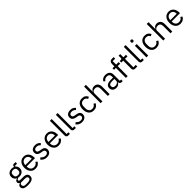

<svg xmlns="http://www.w3.org/2000/svg" viewBox="742 -3300 6072 6072"><g transform="rotate(-45 3777.5 -264.0)"><path d="M520 57Q520 110 492 144.5Q464 179 408.5 195.5Q353 212 270 212Q190 212 139.5 197Q89 182 66 153.5Q43 125 43 85Q43 43 65 19Q87 -5 125 -15V-26Q103 -37 91 -54.5Q79 -72 79 -98Q79 -137 104 -157.5Q129 -178 168 -188V-192Q122 -214 96.5 -255Q71 -296 71 -350Q71 -403 95 -443Q119 -483 163 -505.5Q207 -528 265 -528Q293 -528 317.5 -523Q342 -518 363 -508V-517Q363 -547 377 -566.5Q391 -586 423 -586H500V-516H402V-483Q430 -459 445.5 -425Q461 -391 461 -350Q461 -298 437 -257.5Q413 -217 369 -194.5Q325 -172 266 -172Q253 -172 240 -173.5Q227 -175 216 -177Q191 -170 169.5 -156.5Q148 -143 148 -119Q148 -96 170 -88Q192 -80 227 -80H337Q433 -80 476.5 -43.5Q520 -7 520 57ZM445 63Q445 32 421.5 13.5Q398 -5 338 -5H166Q141 6 129.5 23.5Q118 41 118 65Q118 99 143.5 123Q169 147 230 147H304Q371 147 408 126Q445 105 445 63ZM266 -236Q317 -236 347 -260.5Q377 -285 377 -336V-364Q377 -415 347 -439.5Q317 -464 266 -464Q215 -464 185 -439.5Q155 -415 155 -364V-336Q155 -285 185 -260.5Q215 -236 266 -236Z M801 12Q731 12 679 -21.5Q627 -55 598 -115.5Q569 -176 569 -258Q569 -340 598 -400.5Q627 -461 679 -494.5Q731 -528 801 -528Q870 -528 920 -495.5Q970 -463 997 -406Q1024 -349 1024 -276V-238H653V-214Q653 -147 693.5 -102.5Q734 -58 806 -58Q855 -58 891.5 -81Q928 -104 948 -147L1005 -106Q980 -54 927 -21Q874 12 801 12ZM801 -461Q758 -461 724.5 -441Q691 -421 672 -385.5Q653 -350 653 -305V-298H938V-309Q938 -355 921 -389Q904 -423 873 -442Q842 -461 801 -461Z M1311 12Q1240 12 1191 -15.5Q1142 -43 1107 -89L1164 -135Q1194 -98 1231 -77Q1268 -56 1317 -56Q1368 -56 1396.5 -78Q1425 -100 1425 -140Q1425 -170 1405.5 -192Q1386 -214 1335 -221L1294 -227Q1247 -234 1209 -250.5Q1171 -267 1149.5 -297.5Q1128 -328 1128 -376Q1128 -453 1180.5 -490.5Q1233 -528 1312 -528Q1354 -528 1386.5 -518Q1419 -508 1445 -489.5Q1471 -471 1492 -445L1439 -397Q1422 -421 1389 -440.5Q1356 -460 1306 -460Q1257 -460 1231 -438.5Q1205 -417 1205 -380Q1205 -343 1230.5 -325.5Q1256 -308 1304 -300L1344 -294Q1430 -281 1466 -244.5Q1502 -208 1502 -149Q1502 -99 1479 -63Q1456 -27 1413 -7.5Q1370 12 1311 12Z M1837 12Q1767 12 1715 -21.5Q1663 -55 1634 -115.5Q1605 -176 1605 -258Q1605 -340 1634 -400.5Q1663 -461 1715 -494.5Q1767 -528 1837 -528Q1906 -528 1956 -495.5Q2006 -463 2033 -406Q2060 -349 2060 -276V-238H1689V-214Q1689 -147 1729.5 -102.5Q1770 -58 1842 -58Q1891 -58 1927.5 -81Q1964 -104 1984 -147L2041 -106Q2016 -54 1963 -21Q1910 12 1837 12ZM1837 -461Q1794 -461 1760.5 -441Q1727 -421 1708 -385.5Q1689 -350 1689 -305V-298H1974V-309Q1974 -355 1957 -389Q1940 -423 1909 -442Q1878 -461 1837 -461Z M2348 0H2277Q2236 0 2214 -23.5Q2192 -47 2192 -83V-740H2272V-70H2348Z M2615 0H2544Q2503 0 2481 -23.5Q2459 -47 2459 -83V-740H2539V-70H2615Z M2886 12Q2815 12 2766 -15.5Q2717 -43 2682 -89L2739 -135Q2769 -98 2806 -77Q2843 -56 2892 -56Q2943 -56 2971.5 -78Q3000 -100 3000 -140Q3000 -170 2980.5 -192Q2961 -214 2910 -221L2869 -227Q2822 -234 2784 -250.5Q2746 -267 2724.5 -297.5Q2703 -328 2703 -376Q2703 -453 2755.5 -490.5Q2808 -528 2887 -528Q2929 -528 2961.5 -518Q2994 -508 3020 -489.5Q3046 -471 3067 -445L3014 -397Q2997 -421 2964 -440.5Q2931 -460 2881 -460Q2832 -460 2806 -438.5Q2780 -417 2780 -380Q2780 -343 2805.5 -325.5Q2831 -308 2879 -300L2919 -294Q3005 -281 3041 -244.5Q3077 -208 3077 -149Q3077 -99 3054 -63Q3031 -27 2988 -7.5Q2945 12 2886 12Z M3410 12Q3301 12 3240.5 -61Q3180 -134 3180 -258Q3180 -382 3240.5 -455Q3301 -528 3410 -528Q3487 -528 3534 -494Q3581 -460 3603 -407L3536 -373Q3522 -413 3489.5 -435Q3457 -457 3410 -457Q3339 -457 3302.5 -413.5Q3266 -370 3266 -302V-214Q3266 -147 3302.5 -103Q3339 -59 3410 -59Q3459 -59 3494 -82Q3529 -105 3550 -149L3608 -110Q3583 -55 3533.5 -21.5Q3484 12 3410 12Z M3721 0V-740H3801V-432H3805Q3824 -476 3858.5 -502Q3893 -528 3951 -528Q4031 -528 4077.5 -476.5Q4124 -425 4124 -331V0H4044V-317Q4044 -386 4014.5 -421Q3985 -456 3927 -456Q3895 -456 3866 -445.5Q3837 -435 3819 -413Q3801 -391 3801 -358V0Z M4709 0H4664Q4632 0 4612 -13.5Q4592 -27 4583 -51Q4574 -75 4574 -106V-113L4605 -84H4570Q4554 -37 4514.5 -12.5Q4475 12 4421 12Q4339 12 4293.5 -30Q4248 -72 4248 -144Q4248 -193 4272 -226.5Q4296 -260 4344.5 -277.5Q4393 -295 4468 -295H4570V-346Q4570 -401 4540 -430Q4510 -459 4448 -459Q4402 -459 4370 -438Q4338 -417 4317 -382L4269 -427Q4290 -468 4336 -498Q4382 -528 4452 -528Q4545 -528 4597.5 -482Q4650 -436 4650 -354V-70H4709ZM4570 -235H4464Q4396 -235 4364 -215Q4332 -195 4332 -157V-136Q4332 -98 4360 -77Q4388 -56 4434 -56Q4474 -56 4504.5 -68.5Q4535 -81 4552.5 -102.5Q4570 -124 4570 -150Z M4851 0V-446H4767V-516H4851V-620Q4851 -673 4879 -706.5Q4907 -740 4964 -740H5042V-670H4931V-516H5042V-446H4931V0Z M5361 0H5261Q5220 0 5198 -24Q5176 -48 5176 -85V-446H5091V-516H5139Q5165 -516 5174.5 -526.5Q5184 -537 5184 -563V-659H5256V-516H5369V-446H5256V-70H5361Z M5654 0H5583Q5542 0 5520 -23.5Q5498 -47 5498 -83V-740H5578V-70H5654Z M5810 -637Q5785 -637 5773 -649.5Q5761 -662 5761 -682V-695Q5761 -715 5773 -727.5Q5785 -740 5810 -740Q5836 -740 5847.5 -727.5Q5859 -715 5859 -695V-682Q5859 -662 5847.5 -649.5Q5836 -637 5810 -637ZM5770 0V-516H5850V0Z M6212 12Q6103 12 6042.5 -61Q5982 -134 5982 -258Q5982 -382 6042.5 -455Q6103 -528 6212 -528Q6289 -528 6336 -494Q6383 -460 6405 -407L6338 -373Q6324 -413 6291.5 -435Q6259 -457 6212 -457Q6141 -457 6104.5 -413.5Q6068 -370 6068 -302V-214Q6068 -147 6104.5 -103Q6141 -59 6212 -59Q6261 -59 6296 -82Q6331 -105 6352 -149L6410 -110Q6385 -55 6335.5 -21.5Q6286 12 6212 12Z M6523 0V-740H6603V-432H6607Q6626 -476 6660.5 -502Q6695 -528 6753 -528Q6833 -528 6879.5 -476.5Q6926 -425 6926 -331V0H6846V-317Q6846 -386 6816.5 -421Q6787 -456 6729 -456Q6697 -456 6668 -445.5Q6639 -435 6621 -413Q6603 -391 6603 -358V0Z M7285 12Q7215 12 7163 -21.5Q7111 -55 7082 -115.5Q7053 -176 7053 -258Q7053 -340 7082 -400.5Q7111 -461 7163 -494.5Q7215 -528 7285 -528Q7354 -528 7404 -495.5Q7454 -463 7481 -406Q7508 -349 7508 -276V-238H7137V-214Q7137 -147 7177.5 -102.5Q7218 -58 7290 -58Q7339 -58 7375.5 -81Q7412 -104 7432 -147L7489 -106Q7464 -54 7411 -21Q7358 12 7285 12ZM7285 -461Q7242 -461 7208.5 -441Q7175 -421 7156 -385.5Q7137 -350 7137 -305V-298H7422V-309Q7422 -355 7405 -389Q7388 -423 7357 -442Q7326 -461 7285 -461Z"/></g></svg>

Font: IBM Plex Sans Var
Style: Regular
Weight: 400
Designer: Mike Abbink, Paul van der Laan, Pieter van Rosmalen
Foundry: Bold Monday
Version: Version 3.000